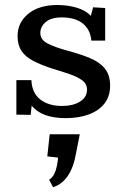

<svg xmlns="http://www.w3.org/2000/svg" viewBox="-20 -469 510 779"><path d="M247.6 10.3Q197.8 10.3 163.8 -2.2Q129.9 -14.6 108.4 -40L104.5 -2.9Q89.8 -2.9 75.7 -3.4Q61.5 -3.9 46.4 -3.9V-144H107.4Q109.4 -92.3 143.1 -65.7Q176.8 -39.1 231.9 -39.1Q276.4 -39.1 304.7 -56.9Q333 -74.7 333 -105Q333 -128.9 313.2 -143.3Q293.5 -157.7 261.2 -168.7Q229 -179.7 191.4 -190.9Q146.5 -205.6 115 -221.9Q83.5 -238.3 67.4 -262.2Q51.3 -286.1 51.3 -322.8Q51.3 -377.4 94.7 -413.1Q138.2 -448.7 213.4 -448.7Q254.4 -448.7 290.8 -438Q327.1 -427.2 348.6 -404.8Q349.1 -406.7 351.3 -415Q353.5 -423.3 355.7 -431.4Q357.9 -439.5 357.9 -439.5Q357.9 -439.5 368.2 -438.7Q378.4 -438 390.1 -437.5Q401.9 -437 406.7 -436.5V-304.2H350.6Q346.7 -348.6 316.4 -373.3Q286.1 -397.9 232.4 -398.4Q187 -398.4 165.3 -379.4Q143.6 -360.4 143.6 -335.4Q143.6 -307.6 173.3 -292.5Q203.1 -277.3 252.4 -263.7Q306.6 -249.5 345.9 -232.9Q385.3 -216.3 406 -190.2Q426.8 -164.1 426.8 -121.6Q426.8 -77.6 403.3 -48.3Q379.9 -19 339.4 -4.4Q298.8 10.3 247.6 10.3ZM195.3 290.5 179.2 260.3Q192.9 251.5 200 237.3Q207 223.1 210.4 205.8Q213.9 188.5 215.8 170.4L171.9 165.5L181.6 75.7H303.7L288.1 154.8Q278.3 211.4 254.4 245.6Q230.5 279.8 195.3 290.5Z"/></svg>

Font: Kameron Medium
Style: Regular
Weight: 500
Designer: Vernon Adams
Foundry: Vernon Adams
Version: Version 1.100